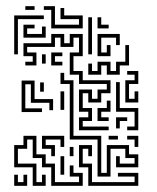

<svg xmlns="http://www.w3.org/2000/svg" viewBox="-20 -596 509 622"><path d="M62 -564V-576H92V-564ZM146 -504V-564H122V-576H158V-516H236V-534H176V-570H188V-546H248V-504ZM26 -420V-546H122V-534H38V-420ZM266 -420V-540H278V-420ZM296 -504V-540H308V-516H332V-504ZM56 -474V-516H92V-504H68V-486H116V-510H128V-474ZM236 -174V-216H266V-234H236V-306H278V-276H296V-306H326V-324H236V-354H206V-426H236V-474H218V-444H176V-474H158V-444H68V-426H98V-384H62V-396H86V-414H56V-456H146V-486H188V-456H206V-486H248V-414H218V-366H248V-336H338V-294H308V-264H266V-294H248V-246H278V-204H248V-186H332V-174ZM296 -414V-486H368V-450H356V-474H308V-426H326V-450H338V-414ZM266 -354V-390H278V-366H296V-396H338V-366H356V-396H386V-450H398V-384H368V-354H326V-384H308V-354ZM146 -384V-426H182V-414H158V-396H182V-384ZM116 -390V-420H128V-390ZM386 -264V-336H416V-354H392V-366H428V-324H398V-276H416V-300H428V-264ZM296 -24V-144H206V-324H176V-360H188V-336H218V-156H308V-36H326V-126H398V-96H428V-54H356V-90H368V-66H416V-84H386V-114H338V-24ZM392 -174V-186H416V-234H356V-330H368V-246H428V-174ZM176 -240V-300H188V-240ZM296 -204V-246H326V-270H338V-234H308V-216H332V-204ZM356 -180V-216H392V-204H368V-180ZM86 6V-54H26V-126H56V-156H98V-96H128V-66H158V-6H236V-24H206V-60H218V-36H248V6H146V-54H116V-84H86V-144H68V-114H38V-66H98V-6H116V-30H128V6ZM146 -90V-114H116V-156H188V-120H176V-144H128V-126H158V-90ZM332 -144V-156H362V-144ZM416 -120V-144H392V-156H428V-120ZM266 6V-54H236V-126H278V-90H266V-114H248V-66H278V-6H416V-24H362V-36H428V6ZM206 -90V-120H218V-90ZM176 -30V-90H188V-30ZM26 6V-30H38V-6H56V-30H68V6ZM50 -233V-335H92V-275H152V-239H140V-263H80V-323H62V-245H116V-233ZM110 -299V-329H122V-299Z"/></svg>

Font: Rubik Maze
Style: Regular
Weight: 400
Designer: Hubert and Fischer, NaN
Foundry: Hubert and Fischer, NaN
Version: Version 2.200